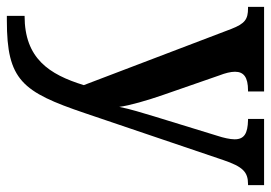

<svg xmlns="http://www.w3.org/2000/svg" viewBox="-138 -438 809 574"><g transform="rotate(90 267.0 -151.5)"><path d="M28 180V233H42C220 233 255 188 319 -1L459 -414C479 -473 495 -488 531 -488H534V-536H336V-488H340C379 -487 397 -477 397 -448C397 -434 392 -413 387 -398L328 -206C318 -172 307 -138 300 -103C296 -134 281 -186 264 -235L206 -402C199 -420 195 -436 195 -449C195 -475 211 -488 251 -488H254V-536H1V-488H5C38 -488 51 -479 67 -438L235 3C203 107 155 180 28 180Z"/></g></svg>

Font: Noto Serif Khmer SemiCondensed SemiBold
Style: Regular
Weight: 600
Width: 4
Designer: Danh Hong and the Monotype Design Team
Foundry: Monotype Imaging Inc.
Version: Version 2.004